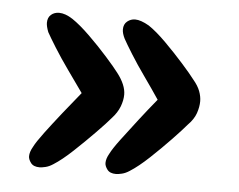

<svg xmlns="http://www.w3.org/2000/svg" viewBox="-36 -419 546 438"><g transform="rotate(5 237.0 -199.5)"><path d="M69 -22Q55 -22 49 -30Q43 -38 43 -45Q43 -55 50 -67Q56 -79 72.5 -101Q89 -123 110 -149.5Q131 -176 150 -199Q133 -223 114.5 -249Q96 -275 82 -297.5Q68 -320 62 -331Q57 -344 57 -352Q57 -364 64.5 -370.5Q72 -377 83 -377Q97 -377 114 -366Q132 -354 155 -331.5Q178 -309 198 -286.5Q218 -264 227 -252Q247 -226 247 -204Q247 -191 241.5 -176.5Q236 -162 223 -148Q213 -136 190.5 -113Q168 -90 143.5 -67Q119 -44 100 -32Q91 -26 82.5 -24Q74 -22 69 -22ZM244 -22Q230 -22 224 -30Q218 -38 218 -45Q218 -55 225 -67Q231 -79 247.5 -101Q264 -123 284.5 -149.5Q305 -176 324 -199Q308 -223 289.5 -249Q271 -275 257 -297.5Q243 -320 237 -331Q231 -343 231 -352Q231 -364 239 -370.5Q247 -377 257 -377Q270 -377 289 -366Q307 -354 329.5 -331.5Q352 -309 372 -286.5Q392 -264 401 -252Q412 -239 416.5 -227Q421 -215 421 -204Q421 -191 416 -176.5Q411 -162 397 -148Q387 -136 365 -113Q343 -90 318.5 -67Q294 -44 275 -32Q266 -26 257.5 -24Q249 -22 244 -22Z"/></g></svg>

Font: Akaya Telivigala
Style: Regular
Weight: 400
Designer: Vaishnavi Murthy Yerkadithaya, Juan Luis Blanco Aristondo
Version: Version 1.002; ttfautohint (v1.8.3)